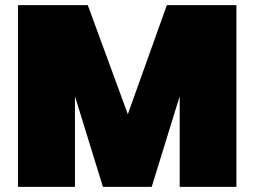

<svg xmlns="http://www.w3.org/2000/svg" viewBox="-20 -728 991 748"><path d="M50 0V-708H322L478 -283L630 -708H901V0H680V-353L571 0H381L272 -353V0Z"/></svg>

Font: Poppins Black
Style: Regular
Weight: 900
Designer: Ninad Kale (Devanagari), Jonny Pinhorn (Latin)
Foundry: Indian Type Foundry
Version: Version 3.200;PS 1.000;hotconv 16.6.54;makeotf.lib2.5.65590